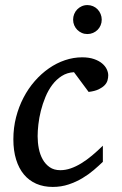

<svg xmlns="http://www.w3.org/2000/svg" viewBox="-20 -718 475 750"><path d="M402.8 -423.8Q402.8 -414.1 399.9 -403.8Q397 -393.6 388.4 -384.8Q379.9 -376 365 -368.9Q350.1 -361.8 326.2 -358.9L269 -436Q242.2 -434.6 221.2 -421.1Q200.2 -407.7 184.3 -386.7Q168.5 -365.7 157.5 -339.1Q146.5 -312.5 139.6 -285.2Q132.8 -257.8 129.9 -231.9Q127 -206.1 127 -186Q127 -161.6 131.6 -137.9Q136.2 -114.3 146.7 -95.5Q157.2 -76.7 174.1 -64.9Q190.9 -53.2 215.8 -53.2Q235.8 -53.2 256.3 -60.3Q276.9 -67.4 297.6 -80.1Q318.4 -92.8 339.4 -110.4Q360.4 -127.9 381.8 -148.9V-85.9Q366.2 -70.8 346.2 -53.7Q326.2 -36.6 301.8 -22Q277.3 -7.3 248.3 2.4Q219.2 12.2 186 12.2Q150.4 12.2 121.8 -0.2Q93.3 -12.7 73.5 -36.4Q53.7 -60.1 43 -94.7Q32.2 -129.4 32.2 -173.8Q32.2 -218.8 42.7 -259.8Q53.2 -300.8 71.8 -336.4Q90.3 -372.1 115.7 -401.1Q141.1 -430.2 170.9 -450.9Q200.7 -471.7 233.9 -482.9Q267.1 -494.1 300.8 -494.1Q327.6 -494.1 347.2 -487.3Q366.7 -480.5 378.9 -470.2Q391.1 -460 397 -447.5Q402.8 -435.1 402.8 -423.8ZM377.4 -641.1Q377.4 -629.4 373 -619.1Q368.7 -608.9 361.1 -601.3Q353.5 -593.8 343.3 -589.4Q333 -585 321.3 -585Q309.6 -585 299.6 -589.4Q289.6 -593.8 282 -601.3Q274.4 -608.9 270 -619.1Q265.6 -629.4 265.6 -641.1Q265.6 -652.8 269.8 -663.1Q273.9 -673.3 281.5 -681.2Q289.1 -689 299.3 -693.6Q309.6 -698.2 321.3 -698.2Q333 -698.2 343.3 -693.8Q353.5 -689.5 361.1 -681.6Q368.7 -673.8 373 -663.3Q377.4 -652.8 377.4 -641.1Z"/></svg>

Font: Charis SIL
Style: Italic
Weight: 400
Italic angle: -11°
Foundry: SIL International
Version: Version 4.112